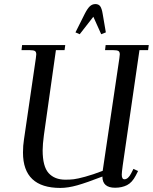

<svg xmlns="http://www.w3.org/2000/svg" viewBox="-20 -926 759 954"><path d="M86.9 -676.8 89.8 -702.1H304.2L300.8 -676.8H257.8L198.2 -254.9Q191.9 -208 191.9 -179.2Q191.9 -99.1 221.4 -66.2Q251 -33.2 305.2 -33.2Q327.6 -33.2 346.4 -35.4Q365.2 -37.6 403.1 -47.9Q440.9 -58.1 490.2 -77.1L573.2 -637.2Q575.2 -650.9 575.2 -655.8Q575.2 -668.5 568.4 -672.6Q561.5 -676.8 543 -676.8H502L504.9 -702.1H719.2L715.8 -676.8H672.9L589.8 -104Q585 -68.8 585 -58.1Q585 -35.2 598.1 -35.2Q616.7 -35.2 631.8 -64.9L643.1 -86.9L666 -76.2L654.8 -54.2Q636.7 -19 611.1 -6.1Q585.4 6.8 551.8 6.8Q488.8 6.8 488.8 -48.8Q411.1 -18.6 364.5 -5.4Q317.9 7.8 279.8 7.8Q94.2 7.8 94.2 -168Q94.2 -203.1 99.1 -232.9L158.2 -637.2Q160.2 -650.9 160.2 -655.8Q160.2 -668.5 153.3 -672.6Q146.5 -676.8 127.9 -676.8ZM355 -765.1 400.9 -856.9Q414.6 -883.8 426.5 -894.8Q438.5 -905.8 454.1 -905.8Q469.7 -905.8 477.8 -895Q485.8 -884.3 490.2 -856.9L505.9 -765.1L482.9 -755.9L443.8 -842.8L376 -755.9Z"/></svg>

Font: Dihjauti S
Style: Bold Italic
Weight: 700
Italic angle: -9°
Designer: T. Christopher White
Version: Version 3.0.0